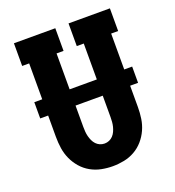

<svg xmlns="http://www.w3.org/2000/svg" viewBox="-135 -841 869 955"><g transform="rotate(-20 300.0 -363.5)"><path d="M300 8Q270 8 240 2Q210 -4 183.5 -19Q157 -34 137 -57Q117 -80 104.5 -107.5Q92 -135 87.5 -165Q83 -195 83 -226V-615H46V-735H265V-615H228V-226Q228 -213 229 -200.5Q230 -188 233 -176Q236 -164 241.5 -152Q247 -140 255.5 -131Q264 -122 275.5 -117Q287 -112 300 -112Q313 -112 324.5 -117Q336 -122 344.5 -131Q353 -140 358.5 -152Q364 -164 367 -176Q370 -188 371 -200.5Q372 -213 372 -226V-615H335V-735H554V-615H517V-226Q517 -195 512.5 -165Q508 -135 495.5 -107.5Q483 -80 463 -57Q443 -34 416.5 -19Q390 -4 360 2Q330 8 300 8ZM41 -339V-425H559V-339Z"/></g></svg>

Font: Iosevka Etoile Heavy
Style: Regular
Weight: 900
Designer: Belleve Invis
Foundry: Belleve Invis
Version: Version 22.1.2; ttfautohint (v1.8.4)